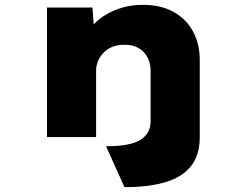

<svg xmlns="http://www.w3.org/2000/svg" viewBox="-20 -566 1009 793"><path d="M494 207 418 38Q518 38 559.5 12Q601 -14 602 -62V-274Q602 -306 588.5 -330.5Q575 -355 550.5 -368.5Q526 -382 493 -381Q463 -381 441.5 -371.5Q420 -362 405.5 -346Q391 -330 384 -311.5Q377 -293 377 -276V0H174V-535H362L367 -465Q389 -489 420 -507Q451 -525 488.5 -535.5Q526 -546 570 -546Q645 -546 697.5 -516.5Q750 -487 777.5 -435.5Q805 -384 805 -319V1Q805 75 768.5 120.5Q732 166 663 186.5Q594 207 494 207Z"/></svg>

Font: Lexend Tera Black
Style: Regular
Weight: 900
Version: Version 1.007